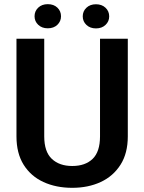

<svg xmlns="http://www.w3.org/2000/svg" viewBox="-20 -898 697 928"><path d="M463.4 -710.9H597.7V-238.8Q597.7 -157.2 562.5 -101.8Q527.3 -46.4 466.8 -18.3Q406.2 9.8 329.1 9.8Q251 9.8 189.9 -18.3Q128.9 -46.4 94.2 -101.8Q59.6 -157.2 59.6 -238.8V-710.9H193.8V-238.8Q193.8 -164.6 230.5 -130.1Q267.1 -95.7 329.1 -95.7Q392.1 -95.7 427.7 -130.1Q463.4 -164.6 463.4 -238.8ZM147 -819.3Q147 -844.2 164.8 -861.1Q182.6 -877.9 210.9 -877.9Q239.7 -877.9 257.3 -861.1Q274.9 -844.2 274.9 -819.3Q274.9 -794.9 257.3 -778.1Q239.7 -761.2 210.9 -761.2Q182.6 -761.2 164.8 -778.1Q147 -794.9 147 -819.3ZM379.9 -818.8Q379.9 -843.8 397.7 -860.6Q415.5 -877.4 443.8 -877.4Q472.2 -877.4 490 -860.6Q507.8 -843.8 507.8 -818.8Q507.8 -794.4 490 -777.6Q472.2 -760.7 443.8 -760.7Q415.5 -760.7 397.7 -777.6Q379.9 -794.4 379.9 -818.8Z"/></svg>

Font: Vazirmatn RD UI FD SemiBold
Style: Regular
Weight: 600
Designer: Saber Rastikerdar
Foundry: Saber Rastikerdar
Version: Version 33.003